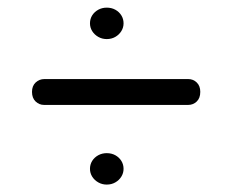

<svg xmlns="http://www.w3.org/2000/svg" viewBox="-20 -585 617 510"><path d="M263.5 -481.2Q251.3 -481.2 241.1 -487Q230.9 -492.8 224.9 -502.3Q219 -511.8 219 -523Q219 -534.7 224.9 -544.2Q230.9 -553.6 241.1 -559.2Q251.3 -564.7 263.5 -564.7Q276.2 -564.7 286.3 -559.2Q296.4 -553.6 302.3 -544.2Q308.2 -534.7 308.2 -523Q308.2 -511.8 302.3 -502.3Q296.4 -492.8 286.3 -487Q276.2 -481.2 263.5 -481.2ZM65 -341Q65 -356.8 74.7 -365.9Q84.5 -375 98 -375H480Q493.2 -375 502.6 -365.9Q512 -356.8 512 -341Q512 -324.3 502.5 -315.3Q493 -306.3 480 -306.3H97Q84.2 -306.3 74.6 -315.4Q65 -324.6 65 -341ZM263.5 -94.7Q251.3 -94.7 241.1 -100.5Q230.9 -106.3 224.9 -115.8Q219 -125.3 219 -136.5Q219 -148.2 224.9 -157.7Q230.9 -167.1 241.1 -172.7Q251.3 -178.2 263.5 -178.2Q276.2 -178.2 286.3 -172.7Q296.4 -167.1 302.3 -157.7Q308.2 -148.2 308.2 -136.5Q308.2 -125.3 302.3 -115.8Q296.4 -106.3 286.3 -100.5Q276.2 -94.7 263.5 -94.7Z"/></svg>

Font: Fraunces SuperSoft 9pt
Style: Regular
Weight: 900
Version: Version 1.000;[b76b70a41]